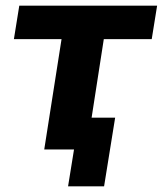

<svg xmlns="http://www.w3.org/2000/svg" viewBox="-20 -527 574 677"><path d="M136 0 197 -389H29L48 -507H534L515 -389H346L303 -112H386L347 130H220L241 0Z"/></svg>

Font: Mulish ExtraBold
Style: Italic
Weight: 800
Italic angle: -9°
Designer: Vernon Adams
Foundry: Vernon Adams
Version: Version 3.603; ttfautohint (v1.8.3)